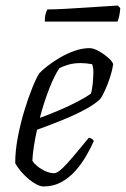

<svg xmlns="http://www.w3.org/2000/svg" viewBox="-20 -674 455 694"><path d="M137 0Q127 0 113 -7Q99 -14 84.5 -26Q70 -38 57 -53Q44 -68 35 -84Q35 -129 44.5 -178.5Q54 -228 68 -274Q82 -320 96.5 -356Q111 -392 122 -409Q131 -419 150.5 -434.5Q170 -450 195.5 -465Q221 -480 249 -490Q277 -500 304 -500Q318 -500 337.5 -489Q357 -478 372.5 -464Q388 -450 389 -441Q386 -420 378 -395.5Q370 -371 360.5 -349.5Q351 -328 342 -316Q324 -298 288 -278.5Q252 -259 206.5 -240.5Q161 -222 114 -205Q107 -175 102.5 -145.5Q98 -116 97 -93Q103 -83 116 -72.5Q129 -62 145 -55Q161 -48 175 -48Q184 -48 195.5 -57Q207 -66 222.5 -83Q238 -100 257.5 -123.5Q277 -147 301 -176Q308 -175 312.5 -172Q317 -169 319 -164Q308 -139 291.5 -110.5Q275 -82 253 -57Q231 -32 202 -16Q173 0 137 0ZM124 -248Q155 -259 190.5 -274Q226 -289 258 -305.5Q290 -322 309 -336Q311 -343 312.5 -353.5Q314 -364 315 -370Q317 -390 317.5 -409.5Q318 -429 313 -442Q302 -444 291 -445Q280 -446 272 -446Q247 -446 228 -440.5Q209 -435 195 -428Q177 -402 158 -353.5Q139 -305 124 -248ZM142 -596Q142 -614 145.2 -625Q148.3 -636 151.9 -640Q178 -640 214.5 -642Q250.9 -644 289.2 -646.5Q327.4 -649 358.5 -651Q389.5 -653 405.7 -654L414.7 -645Q413.8 -629 410.7 -615.5Q407.5 -602 404.8 -596Z"/></svg>

Font: Texturina 12pt Thin
Style: Italic
Weight: 250
Italic angle: -11°
Designer: Guillermo Torres Carreño
Foundry: Omnibus-Type
Version: Version 1.002